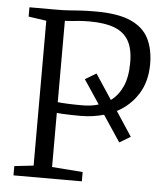

<svg xmlns="http://www.w3.org/2000/svg" viewBox="-53 -797 728 845"><g transform="rotate(5 311.0 -375.0)"><path d="M38 0V-41L122.5 -50.5V-690.5L43.5 -702V-743H163.5Q196.5 -743 219.5 -744.8Q242.5 -746.5 268.5 -748.2Q294.5 -750 336.5 -750Q434.5 -750 490.8 -725Q547 -700 570.8 -652.8Q594.5 -605.5 594.5 -540Q594.5 -463.5 559.8 -408Q525 -352.5 466.5 -322L537.5 -214L489 -185L412 -300.5Q389 -294 363 -290.2Q337 -286.5 310 -286.5Q291.5 -286.5 268.5 -287Q245.5 -287.5 227.2 -288.5Q209 -289.5 204 -290.5V-51.5L340 -41V0ZM311.5 -333.5Q330.5 -333.5 349 -335.8Q367.5 -338 384.5 -343.5L314 -449L363 -478.5L436 -368Q468.5 -391.5 487.5 -433.2Q506.5 -475 506.5 -540Q506.5 -599.5 486 -635.5Q465.5 -671.5 422.8 -687.8Q380 -704 313 -704Q290 -704 270.2 -702.5Q250.5 -701 234.2 -699.2Q218 -697.5 204 -697.5V-338Q219 -336 247 -334.8Q275 -333.5 311.5 -333.5Z"/></g></svg>

Font: Merriweather 28pt Light
Style: Regular
Weight: 300
Version: Version 2.100